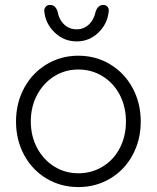

<svg xmlns="http://www.w3.org/2000/svg" viewBox="-20 -749 635 779"><path d="M298 10Q227 10 169 -24.5Q111 -59 78 -120Q45 -181 45 -256Q45 -331 78 -392Q111 -453 169 -488Q227 -523 298 -523Q369 -523 427 -488Q485 -453 518 -392Q551 -331 551 -256Q551 -181 518 -120Q485 -59 427 -24.5Q369 10 298 10ZM298 -467Q244 -467 200 -439.5Q156 -412 130.5 -364Q105 -316 105 -256Q105 -197 130.5 -149Q156 -101 200 -73.5Q244 -46 298 -46Q352 -46 396.5 -73Q441 -100 466 -148Q491 -196 491 -256Q491 -316 466 -364Q441 -412 396.5 -439.5Q352 -467 298 -467ZM160 -701Q158 -712 164.5 -720.5Q171 -729 182 -729Q194 -729 201 -723Q208 -717 213 -705Q219 -670 240 -650Q261 -630 291 -630Q320 -630 341 -650Q362 -670 369 -705Q379 -729 399 -729Q410 -729 416.5 -721Q423 -713 421 -702Q416 -652 379 -616.5Q342 -581 291 -581Q240 -581 202.5 -616.5Q165 -652 160 -701Z"/></svg>

Font: Quicksand
Style: Regular
Weight: 400
Designer: Andrew Paglinawan
Foundry: Andrew Paglinawan
Version: Version 3.000